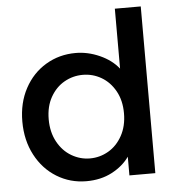

<svg xmlns="http://www.w3.org/2000/svg" viewBox="-53 -790 784 849"><g transform="rotate(-5 339.0 -365.5)"><path d="M37 -278Q37 -361 71.5 -425Q106 -489 165.5 -524.5Q225 -560 298 -560Q352 -560 404.5 -536.5Q457 -513 488 -474V-740H603V0H488V-83Q460 -43 410.5 -17Q361 9 297 9Q225 9 165.5 -27.5Q106 -64 71.5 -129.5Q37 -195 37 -278ZM488 -276Q488 -333 464.5 -375Q441 -417 403 -439Q365 -461 321 -461Q277 -461 239 -439.5Q201 -418 177.5 -376.5Q154 -335 154 -278Q154 -221 177.5 -178Q201 -135 239.5 -112.5Q278 -90 321 -90Q365 -90 403 -112Q441 -134 464.5 -176.5Q488 -219 488 -276Z"/></g></svg>

Font: Fz Poppins Med
Style: Regular
Weight: 500
Designer: Ninad Kale (Devanagari), Jonny Pinhorn (Latin)
Foundry: Indian Type Foundry
Version: Vit hóa bi Vntype.Com & FontZin.Com